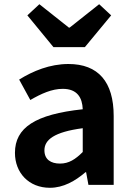

<svg xmlns="http://www.w3.org/2000/svg" viewBox="-20 -878 631 912"><path d="M217 14C281 14 337 -18 386 -60H389L400 0H520V-327C520 -489 447 -574 305 -574C217 -574 137 -541 71 -500L124 -403C176 -433 226 -456 278 -456C347 -456 371 -414 373 -359C148 -335 51 -272 51 -152C51 -57 117 14 217 14ZM265 -101C222 -101 191 -120 191 -164C191 -214 237 -251 373 -269V-156C338 -121 307 -101 265 -101ZM234 -654H383L508 -805L451 -858L311 -747H307L167 -858L110 -805Z"/></svg>

Font: Noto Sans Mono CJK JP Bold
Style: Regular
Weight: 700
Designer: Ryoko NISHIZUKA (kana & ideographs); Paul D. Hunt (Latin, Greek & Cyrillic); Wenlong ZHANG (bopomofo); Sandoll Communica
Foundry: Adobe Systems Incorporated
Version: Version 1.004;PS 1.004;hotconv 1.0.82;makeotf.lib2.5.63406